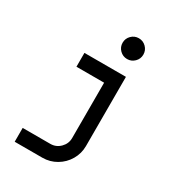

<svg xmlns="http://www.w3.org/2000/svg" viewBox="-221 -876 1093 1202"><g transform="rotate(30 325.0 -275.0)"><path d="M350 -675Q350 -706 372 -728Q394 -750 425 -750Q456 -750 478 -728Q500 -706 500 -675Q500 -644 478 -622Q456 -600 425 -600Q394 -600 372 -622Q350 -644 350 -675ZM275 200H75V100H275Q316 100 345.5 70.5Q375 41 375 0V-400H175V-500H475V0Q475 54 448 100Q421 146 375 173Q329 200 275 200Z"/></g></svg>

Font: Monoikos Medium
Style: Regular
Weight: 500
Designer: Brian Krent
Version: Version 0.088